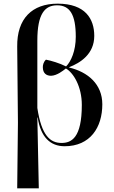

<svg xmlns="http://www.w3.org/2000/svg" viewBox="-20 -789 623 1049"><path d="M74 240H192L184 -147H186C202 -40 255 10 333 10C473 10 539 -93 539 -219C539 -330 459 -396 358 -420V-422C418 -445 495 -493 495 -593C495 -686 446 -769 295 -769C156 -769 72 -688 74 -534L78 -119ZM316 -8C255 -8 207 -47 184 -199V-567C184 -714 225 -760 292 -760C362 -760 394 -709 394 -588C394 -511 368 -453 341 -426C306 -444 258 -458 231 -463C217 -450 214 -433 214 -422C214 -388 234 -375 259 -375C291 -376 324 -402 340 -415C383 -390 427 -314 427 -216C427 -35 370 -8 316 -8Z"/></svg>

Font: Noto Serif Display Medium
Style: Regular
Weight: 500
Designer: Monotype Design Team
Foundry: Monotype Imaging Inc.
Version: Version 2.009